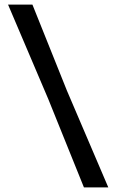

<svg xmlns="http://www.w3.org/2000/svg" viewBox="-20 -717 491 835"><path d="M345 98 190 -286 15 -697H121L271 -323L451 98Z"/></svg>

Font: Ruda SemiBold
Style: Regular
Weight: 600
Designer: Mariela Monsalve and Angelina Sanchez
Foundry: Mariela Monsalve and Angelina Sanchez
Version: Version 2.001